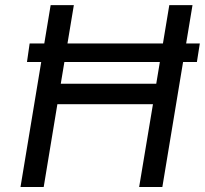

<svg xmlns="http://www.w3.org/2000/svg" viewBox="-20 -748 819 768"><path d="M779.3 -574.2 767.6 -500H87.9L98.6 -574.2ZM62 0 182.6 -727.5H275.4L223.1 -413.1H605L657.2 -727.5H750L629.4 0H536.6L591.8 -331.1H209.5L154.8 0Z"/></svg>

Font: Adwaita Sans
Style: Italic
Weight: 400
Italic angle: -9.39999°
Designer: Rasmus Andersson
Foundry: rsms
Version: Version 4.001;git-9221beed3